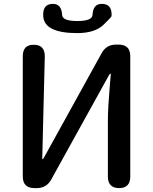

<svg xmlns="http://www.w3.org/2000/svg" viewBox="-20 -966 785 986"><path d="M157 0Q97 0 97 -60V-677Q97 -737 154 -736Q211 -736 210 -675L197 -153Q197 -148 199 -148Q201 -148 207 -159L502 -693Q526 -737 576 -737H589Q649 -737 649 -677V-60Q649 0 592 0Q534 0 534 -60V-347Q534 -410 545 -540L549 -583Q549 -588 546.5 -588Q544 -588 538 -577L243 -44Q219 0 169 0ZM377 -796Q207 -796 202 -883Q198 -943 247 -946Q296 -949 299 -889Q301 -858 377 -858Q453 -858 455 -889Q458 -949 507 -946Q556 -944 553 -884Q553 -879 514 -841Q469 -796 377 -796Z"/></svg>

Font: Resource Han Rounded JP Medium
Style: Regular
Weight: 500
Designer: Cyano Hao (round all glyphs); Ryoko NISHIZUKA 西塚涼子 (kana, bopomofo & ideographs); Paul D. Hunt (Latin, Greek & Cyrillic)
Foundry: Cyano Hao
Version: 0.990